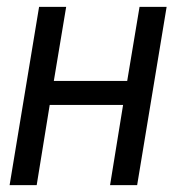

<svg xmlns="http://www.w3.org/2000/svg" viewBox="-20 -540 540 560"><path d="M8 0 94 -520H173L137 -304H351L387 -520H466L380 0H301L339 -234H125L87 0Z"/></svg>

Font: Iosevka Curly
Style: Italic
Weight: 400
Italic angle: -9°
Monospace: yes
Designer: Belleve Invis
Foundry: Belleve Invis
Version: Version 22.1.2; ttfautohint (v1.8.4)